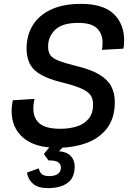

<svg xmlns="http://www.w3.org/2000/svg" viewBox="-20 -746 682 990"><path d="M275 16Q161 16 100.5 -35Q40 -86 40 -174Q40 -189 42 -204Q44 -219 46 -229L158 -236Q156 -229 154 -215Q152 -201 152 -186Q152 -136 184.5 -109Q217 -82 291 -82Q339 -82 377.5 -94.5Q416 -107 438 -135Q460 -163 460 -208Q460 -233 449 -252Q438 -271 405 -287Q372 -303 304 -320Q203 -344 160 -383Q117 -422 117 -496Q117 -563 148.5 -615Q180 -667 242.5 -696.5Q305 -726 398 -726Q512 -726 566 -674.5Q620 -623 620 -538Q620 -526 619 -514.5Q618 -503 616 -495L505 -489Q507 -495 508 -505.5Q509 -516 509 -527Q509 -570 481 -599Q453 -628 384 -628Q301 -628 264.5 -592.5Q228 -557 228 -506Q228 -479 239 -462.5Q250 -446 281 -433.5Q312 -421 372 -406Q449 -388 492.5 -361.5Q536 -335 554 -300Q572 -265 572 -220Q572 -138 532.5 -85.5Q493 -33 425.5 -8.5Q358 16 275 16ZM227 224Q177 224 151 202Q125 180 119 144L180 122Q184 143 196.5 152.5Q209 162 234 162Q262 162 278 151Q294 140 294 118Q294 102 281.5 91.5Q269 81 230 81L206 48L254 -10H325L284 34Q323 36 344 57.5Q365 79 365 112Q365 171 328 197.5Q291 224 227 224Z"/></svg>

Font: Geist Medium
Style: Italic
Weight: 500
Italic angle: -12°
Designer: Basement.studio, Andrés Briganti, Mateo Zaragoza
Foundry: Basement.studio, Vercel, Andrés Briganti, Guido Ferreyra, Mateo Zaragoza
Version: Version 1.500; ttfautohint (v1.8.4.7-5d5b)